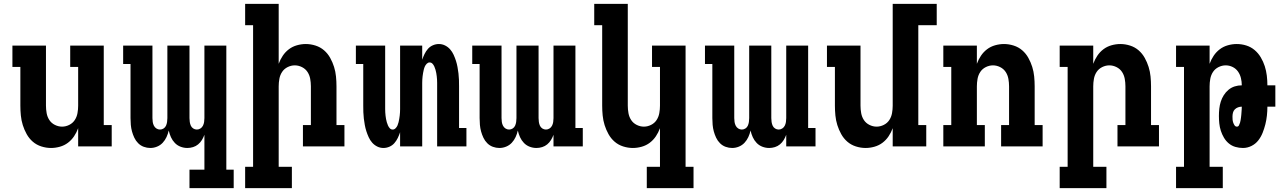

<svg xmlns="http://www.w3.org/2000/svg" viewBox="-20 -755 6640 990"><path d="M243 8Q218 8 193 0Q168 -8 149 -24.5Q130 -41 117.5 -63.5Q105 -86 97.5 -110Q90 -134 87.5 -159.5Q85 -185 85 -210V-410H44V-520H217V-210Q217 -191 220.5 -171.5Q224 -152 234.5 -136Q245 -120 263 -111Q281 -102 300 -102Q319 -102 337 -111Q355 -120 365.5 -136Q376 -152 379.5 -171.5Q383 -191 383 -210V-410H342V-520H515V-110H556V0H383V-94Q375 -72 362 -52.5Q349 -33 330.5 -19Q312 -5 289 1.5Q266 8 243 8Z M957 215V120H1034V-60Q1029 -46 1021 -33Q1013 -20 1001.5 -10.5Q990 -1 975.5 3.5Q961 8 946 8Q928 8 911 1.5Q894 -5 881.5 -18Q869 -31 861.5 -47.5Q854 -64 850 -82Q846 -64 838.5 -48Q831 -32 819 -19Q807 -6 790 1Q773 8 755 8Q738 8 721.5 2Q705 -4 692.5 -16.5Q680 -29 672.5 -45Q665 -61 660.5 -77.5Q656 -94 654.5 -111.5Q653 -129 653 -146V-425H615V-520H766V-146Q766 -136 767.5 -126Q769 -116 773.5 -107Q778 -98 786.5 -92.5Q795 -87 805 -87Q815 -87 823.5 -92.5Q832 -98 836 -107Q840 -116 841.5 -126Q843 -136 843 -146V-520H957V-146Q957 -136 958.5 -126Q960 -116 964 -107Q968 -98 976.5 -92.5Q985 -87 995 -87Q1005 -87 1013.5 -92.5Q1022 -98 1026.5 -107Q1031 -116 1032.5 -126Q1034 -136 1034 -146V-520H1147V120H1185V215Z M1485 215H1244V105H1285V-625H1244V-735H1417V-426Q1425 -448 1438 -467.5Q1451 -487 1469.5 -501Q1488 -515 1511 -521.5Q1534 -528 1557 -528Q1582 -528 1607 -520Q1632 -512 1651 -495.5Q1670 -479 1682.5 -456.5Q1695 -434 1702.5 -410Q1710 -386 1712.5 -360.5Q1715 -335 1715 -310V-110H1756V0H1542V-110H1583V-310Q1583 -329 1579.5 -348.5Q1576 -368 1565.5 -384Q1555 -400 1537 -409Q1519 -418 1500 -418Q1481 -418 1463 -409Q1445 -400 1434.5 -384Q1424 -368 1420.5 -348.5Q1417 -329 1417 -310V105H1485Z M1957 8Q1940 8 1925 0.5Q1910 -7 1899 -19.5Q1888 -32 1881 -47.5Q1874 -63 1869 -78.5Q1864 -94 1861 -110.5Q1858 -127 1856 -143.5Q1854 -160 1853.5 -176.5Q1853 -193 1853 -210V-425H1815V-520H1966V-210Q1966 -201 1966 -192.5Q1966 -184 1966.5 -175.5Q1967 -167 1968 -158.5Q1969 -150 1970.5 -141.5Q1972 -133 1974.5 -124.5Q1977 -116 1980.5 -108Q1984 -100 1990 -93.5Q1996 -87 2005 -87Q2013 -87 2019.5 -93.5Q2026 -100 2029.5 -108Q2033 -116 2035 -124.5Q2037 -133 2038.5 -141.5Q2040 -150 2041 -158.5Q2042 -167 2042.5 -175.5Q2043 -184 2043 -192.5Q2043 -201 2043 -210V-520H2157V-447Q2162 -462 2169 -476.5Q2176 -491 2186.5 -503Q2197 -515 2212 -521.5Q2227 -528 2243 -528Q2260 -528 2275 -520.5Q2290 -513 2301 -500.5Q2312 -488 2319 -472.5Q2326 -457 2331 -441.5Q2336 -426 2339 -409.5Q2342 -393 2344 -376.5Q2346 -360 2346.5 -343.5Q2347 -327 2347 -310V-95H2385V0H2234V-310Q2234 -319 2234 -327.5Q2234 -336 2233.5 -344.5Q2233 -353 2232 -361.5Q2231 -370 2229.5 -378.5Q2228 -387 2225.5 -395.5Q2223 -404 2219.5 -412Q2216 -420 2210 -426.5Q2204 -433 2195 -433Q2187 -433 2180.5 -426.5Q2174 -420 2170.5 -412Q2167 -404 2165 -395.5Q2163 -387 2161.5 -378.5Q2160 -370 2159 -361.5Q2158 -353 2157.5 -344.5Q2157 -336 2157 -327.5Q2157 -319 2157 -310V0H2043V-73Q2038 -58 2031 -43.5Q2024 -29 2013.5 -17Q2003 -5 1988 1.5Q1973 8 1957 8Z M2746 8Q2728 8 2711 1.5Q2694 -5 2681.5 -18Q2669 -31 2661.5 -47.5Q2654 -64 2650 -82Q2646 -64 2638.5 -48Q2631 -32 2619 -19Q2607 -6 2590 1Q2573 8 2555 8Q2538 8 2521.5 2Q2505 -4 2492.5 -16.5Q2480 -29 2472.5 -45Q2465 -61 2460.5 -77.5Q2456 -94 2454.5 -111.5Q2453 -129 2453 -146V-425H2415V-520H2566V-146Q2566 -136 2567.5 -126Q2569 -116 2573.5 -107Q2578 -98 2586.5 -92.5Q2595 -87 2605 -87Q2615 -87 2623.5 -92.5Q2632 -98 2636 -107Q2640 -116 2641.5 -126Q2643 -136 2643 -146V-520H2757V-146Q2757 -136 2758.5 -126Q2760 -116 2764 -107Q2768 -98 2776.5 -92.5Q2785 -87 2795 -87Q2805 -87 2813.5 -92.5Q2822 -98 2826.5 -107Q2831 -116 2832.5 -126Q2834 -136 2834 -146V-520H2947V-95H2985V0H2834V-60Q2829 -46 2821 -33Q2813 -20 2801.5 -10.5Q2790 -1 2775.5 3.5Q2761 8 2746 8Z M3556 215H3315V105H3383V-94Q3375 -72 3362 -52.5Q3349 -33 3330.5 -19Q3312 -5 3289 1.5Q3266 8 3243 8Q3218 8 3193 0Q3168 -8 3149 -24.5Q3130 -41 3117.5 -63.5Q3105 -86 3097.5 -110Q3090 -134 3087.5 -159.5Q3085 -185 3085 -210V-625H3044V-735H3217V-210Q3217 -191 3220.5 -171.5Q3224 -152 3234.5 -136Q3245 -120 3263 -111Q3281 -102 3300 -102Q3319 -102 3337 -111Q3355 -120 3365.5 -136Q3376 -152 3379.5 -171.5Q3383 -191 3383 -210V-410H3342V-520H3515V105H3556Z M3946 8Q3928 8 3911 1.5Q3894 -5 3881.5 -18Q3869 -31 3861.5 -47.5Q3854 -64 3850 -82Q3846 -64 3838.5 -48Q3831 -32 3819 -19Q3807 -6 3790 1Q3773 8 3755 8Q3738 8 3721.5 2Q3705 -4 3692.5 -16.5Q3680 -29 3672.5 -45Q3665 -61 3660.5 -77.5Q3656 -94 3654.5 -111.5Q3653 -129 3653 -146V-425H3615V-520H3766V-146Q3766 -136 3767.5 -126Q3769 -116 3773.5 -107Q3778 -98 3786.5 -92.5Q3795 -87 3805 -87Q3815 -87 3823.5 -92.5Q3832 -98 3836 -107Q3840 -116 3841.5 -126Q3843 -136 3843 -146V-520H3957V-146Q3957 -136 3958.5 -126Q3960 -116 3964 -107Q3968 -98 3976.5 -92.5Q3985 -87 3995 -87Q4005 -87 4013.5 -92.5Q4022 -98 4026.5 -107Q4031 -116 4032.5 -126Q4034 -136 4034 -146V-520H4147V-95H4185V0H4034V-60Q4029 -46 4021 -33Q4013 -20 4001.5 -10.5Q3990 -1 3975.5 3.5Q3961 8 3946 8Z M4443 8Q4418 8 4393 0Q4368 -8 4349 -24.5Q4330 -41 4317.5 -63.5Q4305 -86 4297.5 -110Q4290 -134 4287.5 -159.5Q4285 -185 4285 -210V-410H4244V-520H4417V-210Q4417 -191 4420.5 -171.5Q4424 -152 4434.5 -136Q4445 -120 4463 -111Q4481 -102 4500 -102Q4519 -102 4537 -111Q4555 -120 4565.5 -136Q4576 -152 4579.5 -171.5Q4583 -191 4583 -210V-735H4810V-625H4715V-110H4756V0H4583V-94Q4575 -72 4562 -52.5Q4549 -33 4530.5 -19Q4512 -5 4489 1.5Q4466 8 4443 8Z M4844 0V-110H4885V-410H4844V-520H5017V-426Q5025 -448 5038 -467.5Q5051 -487 5069.5 -501Q5088 -515 5111 -521.5Q5134 -528 5157 -528Q5182 -528 5207 -520Q5232 -512 5251 -495.5Q5270 -479 5282.5 -456.5Q5295 -434 5302.5 -410Q5310 -386 5312.5 -360.5Q5315 -335 5315 -310V-110H5356V0H5142V-110H5183V-310Q5183 -329 5179.5 -348.5Q5176 -368 5165.5 -384Q5155 -400 5137 -409Q5119 -418 5100 -418Q5081 -418 5063 -409Q5045 -400 5034.5 -384Q5024 -368 5020.5 -348.5Q5017 -329 5017 -310V-110H5058V0Z M5685 215H5444V105H5485V-410H5444V-520H5617V-426Q5625 -448 5638 -467.5Q5651 -487 5669.5 -501Q5688 -515 5711 -521.5Q5734 -528 5757 -528Q5782 -528 5807 -520Q5832 -512 5851 -495.5Q5870 -479 5882.5 -456.5Q5895 -434 5902.5 -410Q5910 -386 5912.5 -360.5Q5915 -335 5915 -310V-110H5956V0H5742V-110H5783V-310Q5783 -329 5779.5 -348.5Q5776 -368 5765.5 -384Q5755 -400 5737 -409Q5719 -418 5700 -418Q5681 -418 5663 -409Q5645 -400 5634.5 -384Q5624 -368 5620.5 -348.5Q5617 -329 5617 -310V105H5685Z M6285 215H6044V105H6085V-410H6044V-520H6217V-426Q6225 -448 6238 -467.5Q6251 -487 6269.5 -501Q6288 -515 6311 -521.5Q6334 -528 6357 -528Q6382 -528 6406 -520.5Q6430 -513 6449 -497Q6468 -481 6481 -459Q6494 -437 6501.5 -413.5Q6509 -390 6512 -365Q6515 -340 6515 -315H6556V-205H6515Q6515 -182 6512.5 -159Q6510 -136 6504.5 -114Q6499 -92 6490.5 -70.5Q6482 -49 6468 -31Q6454 -13 6433 -2.5Q6412 8 6389 8Q6369 8 6350 2.5Q6331 -3 6316 -15.5Q6301 -28 6291 -45Q6281 -62 6275 -80.5Q6269 -99 6267 -118.5Q6265 -138 6265 -157Q6265 -176 6267 -194.5Q6269 -213 6274.5 -230.5Q6280 -248 6290 -264Q6300 -280 6314.5 -292Q6329 -304 6346.5 -309.5Q6364 -315 6383 -315Q6383 -334 6378.5 -352.5Q6374 -371 6363.5 -386Q6353 -401 6336 -409.5Q6319 -418 6300 -418Q6281 -418 6263 -409Q6245 -400 6234.5 -384Q6224 -368 6220.5 -348.5Q6217 -329 6217 -310V105H6285ZM6358 -102Q6365 -102 6368.5 -109Q6372 -116 6374 -122.5Q6376 -129 6377 -136Q6378 -143 6379 -150Q6380 -157 6380.5 -163.5Q6381 -170 6381.5 -177Q6382 -184 6382.5 -191Q6383 -198 6383 -205Q6373 -205 6363.5 -201.5Q6354 -198 6347 -191Q6340 -184 6337.5 -174Q6335 -164 6335 -154Q6335 -146 6335.5 -138.5Q6336 -131 6338.5 -123.5Q6341 -116 6345.5 -109Q6350 -102 6358 -102Z"/></svg>

Font: Iosevka HT Extrabold Extended
Style: Regular
Weight: 800
Width: 7
Monospace: yes
Designer: Belleve Invis
Foundry: Belleve Invis
Version: Version 32.3.0; ttfautohint (v1.8.4)